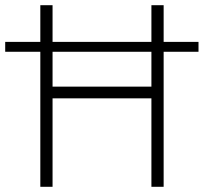

<svg xmlns="http://www.w3.org/2000/svg" viewBox="-67 -718 783 738"><path d="M515 0V-698H562V0ZM88 0V-698H135V0ZM123 -340V-385H527V-340ZM-47 -519V-557H696V-519Z"/></svg>

Font: Azeret Mono Thin
Style: Regular
Weight: 100
Designer: Martin Vácha
Foundry: Displaay
Version: Version 1.002